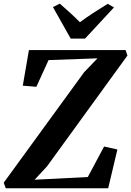

<svg xmlns="http://www.w3.org/2000/svg" viewBox="-36 -1012 705 1032"><path d="M-5 0 -16 -30 416 -623.5 488 -698.5 225 -689 159.5 -545.5 86.5 -551.5 119.5 -743H639L649 -713.5L216.5 -117.5L150 -46L436 -60.5L523.5 -224.5L595 -208.5L545.5 0ZM344 -804.5 248.5 -974 285.5 -992.5Q313.5 -968 341 -943Q368.5 -918 393.5 -892.5Q428.5 -918.5 466.5 -943.2Q504.5 -968 543 -991.5L576.5 -972L421 -804.5Z"/></svg>

Font: Merriweather 72pt
Style: Bold Italic
Weight: 700
Italic angle: -7.8°
Version: Version 2.101